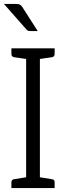

<svg xmlns="http://www.w3.org/2000/svg" viewBox="-22 -957 334 977"><path d="M181 -657V-55L243 -45Q256 -44 256 -29V0H36V-29Q36 -43 49 -45L111 -55V-657L49 -666Q36 -669 36 -682V-711H256V-682Q256 -669 243 -666ZM-2 -937H60Q73 -937 80 -933Q87 -929 93 -919L170 -799H134Q125 -799 120 -801Q115 -803 110 -810Z"/></svg>

Font: Aleo Light
Style: Regular
Weight: 300
Designer: Alessio Laiso
Foundry: Alessio Laiso
Version: Version 2.000